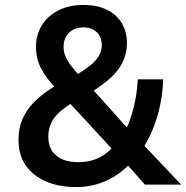

<svg xmlns="http://www.w3.org/2000/svg" viewBox="-20 -749 755 779"><path d="M290 10Q217 10 164 -14Q111 -38 83 -80Q55 -122 55 -182Q55 -228 71 -265.5Q87 -303 117.5 -334Q148 -365 189 -391L225 -414L209 -388Q165 -434 145.5 -473.5Q126 -513 126 -558Q126 -608 150 -646.5Q174 -685 217.5 -707Q261 -729 319 -729Q373 -729 412.5 -710Q452 -691 473.5 -656Q495 -621 495 -573Q495 -534 479 -499.5Q463 -465 430 -434.5Q397 -404 347 -373L344 -400L507 -218L487 -216Q508 -256 522 -311.5Q536 -367 539 -427H642Q639 -344 616.5 -271Q594 -198 557 -144L551 -173L715 0H568L487 -91H513Q470 -43 412.5 -16.5Q355 10 290 10ZM298 -91Q345 -91 382.5 -109.5Q420 -128 447 -164L446 -132L246 -349L295 -346L266 -327Q235 -308 215 -288Q195 -268 185.5 -245Q176 -222 176 -194Q176 -145 208 -118Q240 -91 298 -91ZM319 -638Q283 -638 260.5 -616.5Q238 -595 238 -559Q238 -540 245 -522Q252 -504 267.5 -483.5Q283 -463 308 -436L282 -440Q322 -464 346 -483.5Q370 -503 381.5 -523Q393 -543 393 -565Q393 -600 372 -619Q351 -638 319 -638Z"/></svg>

Font: Nunitoga
Style: Bold
Weight: 700
Designer: Vernon Adams
Foundry: Vernon Adams
Version: Version 1.0